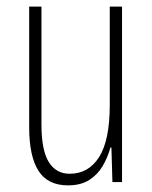

<svg xmlns="http://www.w3.org/2000/svg" viewBox="-20 -549 458 579"><path d="M348 -529V0H319L316 -104H313Q305 -75 290 -49Q275 -23 249.5 -6.5Q224 10 185 10Q124 10 96 -34Q68 -78 68 -165V-529H105V-174Q105 -96 127 -60.5Q149 -25 190 -25Q247 -25 279 -75.5Q311 -126 311 -233V-529Z"/></svg>

Font: Noto Sans Arabic UI XCn XLt
Style: Regular
Weight: 200
Width: 2
Designer: Monotype Design Team, Nadine Chahine and Nizar Qandah
Foundry: Monotype Imaging Inc.
Version: Version 2.010; ttfautohint (v1.8.4.7-5d5b)